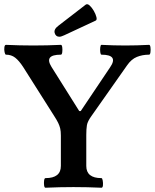

<svg xmlns="http://www.w3.org/2000/svg" viewBox="-35 -876 725 899"><path d="M178 3Q173 3 171.5 -8Q170 -19 171.5 -30.5Q173 -42 178 -42Q250 -42 250 -99V-241Q250 -261 247 -274Q244 -287 237.5 -300.5Q231 -314 218 -334L73 -563Q54 -592 36 -606Q18 -620 -7 -620Q-11 -620 -13.5 -631.5Q-16 -643 -14.5 -654.5Q-13 -666 -7 -666Q58 -663 121 -663Q186 -663 250 -666Q255 -666 256.5 -654.5Q258 -643 256.5 -631.5Q255 -620 250 -620Q210 -620 199 -606Q188 -592 206 -563L336 -356H343L480 -560Q522 -620 440 -620Q436 -620 434.5 -631.5Q433 -643 434.5 -654.5Q436 -666 440 -666Q497 -663 552 -663Q606 -663 663 -666Q668 -666 669.5 -654.5Q671 -643 669.5 -631.5Q668 -620 663 -620Q632 -620 606 -609.5Q580 -599 560 -570L394 -334Q375 -308 372 -290Q369 -272 369 -244V-99Q369 -42 440 -42Q444 -42 446 -30.5Q448 -19 447 -8Q446 3 440 3Q374 0 309 0Q244 0 178 3ZM243 -704Q226 -704 221 -721.5Q216 -739 239 -756L366 -854Q374 -860 384.5 -850.5Q395 -841 404 -825.5Q413 -810 416.5 -796Q420 -782 412 -779L266 -711Q259 -708 253.5 -706Q248 -704 243 -704Z"/></svg>

Font: Junicode VF
Style: Regular
Weight: 400
Designer: Peter S. Baker
Version: Version 2.213